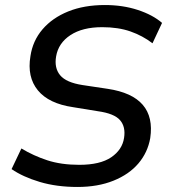

<svg xmlns="http://www.w3.org/2000/svg" viewBox="-20 -734 673 763"><path d="M288 9Q205 9 138 -11Q71 -31 26 -62L65 -144Q113 -115 168 -97Q223 -79 295 -79Q378 -79 422 -109Q466 -139 473 -186Q480 -230 457 -256.5Q434 -283 369 -292L271 -308Q174 -322 130.5 -375Q87 -428 101 -511Q110 -572 149 -617.5Q188 -663 251 -688.5Q314 -714 397 -714Q468 -714 527.5 -694.5Q587 -675 624 -643L586 -562Q547 -592 498.5 -609Q450 -626 386 -626Q308 -626 260 -594.5Q212 -563 203 -510Q195 -464 219 -435Q243 -406 308 -396L408 -381Q602 -352 577 -185Q567 -128 530 -84.5Q493 -41 431 -16Q369 9 288 9Z"/></svg>

Font: Mulish SemiBold
Style: Italic
Weight: 600
Italic angle: -9°
Designer: Vernon Adams
Foundry: Vernon Adams
Version: Version 3.603; ttfautohint (v1.8.3)